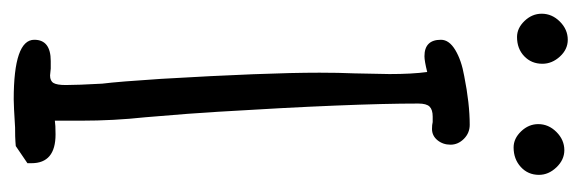

<svg xmlns="http://www.w3.org/2000/svg" viewBox="-318 -545 848 280"><g transform="rotate(90 106.0 -405.0)"><path d="M24 -31Q24 -55 55 -55H66L76 -54Q84 -54 87 -59Q90 -64 90 -77Q90 -94 88 -130Q85 -154 81 -216Q72 -369 72 -447Q72 -475 73 -498L74 -549Q74 -582 71 -604Q55 -600 48 -600Q24 -600 24 -624Q24 -636 39 -645Q54 -654 77 -658Q117 -666 148 -666Q160 -666 168.5 -657.5Q177 -649 177 -638Q177 -627 170.5 -619Q164 -611 154 -611Q148 -611 144 -612H136Q126 -612 121.5 -607.5Q117 -603 117 -591Q117 -494 129 -299Q131 -263 137 -193Q142 -147 142 -99V-61Q148 -62 162 -62Q204 -62 204 -27V-21L179 -4Q178 -4 172.5 -3.5Q167 -3 152 -3Q120 -1 111 -1Q24 -1 24 -31ZM-14 -771Q-14 -786 -2.5 -797.5Q9 -809 24 -809Q38 -809 48.5 -797.5Q59 -786 59 -772Q59 -756 48 -745.5Q37 -735 20 -735Q7 -735 -3.5 -746Q-14 -757 -14 -771ZM147 -766Q147 -781 158.5 -792.5Q170 -804 185 -804Q199 -804 210 -792.5Q221 -781 221 -767Q221 -751 209.5 -740.5Q198 -730 181 -730Q168 -730 157.5 -741Q147 -752 147 -766Z"/></g></svg>

Font: Amatic SC
Style: Bold
Weight: 700
Designer: Multiple Designers
Foundry: Vernon Adams
Version: Version 2.505